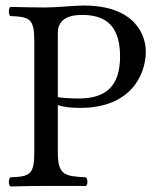

<svg xmlns="http://www.w3.org/2000/svg" viewBox="-20 -672 567 694"><path d="M189 -554C189 -583 204 -618 276 -618C345 -618 414 -595 414 -468C414 -360 362 -316 265 -316C240 -316 200 -318 189 -321ZM104 -523V-122C104 -39 87 -34 17 -31C14 -28 12 -21 12 -14C12 -8 14 -1 17 2C62 1 111 0 147 0H239H291C294 -3 296 -8 296 -14C296 -21 294 -28 291 -31C213 -35 189 -39 189 -122V-292C211 -285 235 -282 270 -282C452 -282 507 -401 507 -486C507 -545 468 -652 283 -652C245 -652 186 -645 146 -645C109 -645 57 -646 17 -647C14 -644 12 -637 12 -630C12 -624 14 -617 17 -614C87 -611 104 -606 104 -523Z"/></svg>

Font: Ponomar Unicode
Style: Regular
Weight: 400
Version: 1.3